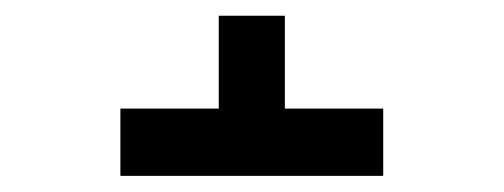

<svg xmlns="http://www.w3.org/2000/svg" viewBox="-20 -459 640 244"><path d="M467 -321V-235.5H133V-321H258V-439H342V-321Z"/></svg>

Font: JuliaMono Medium
Style: Regular
Weight: 500
Monospace: yes
Designer: cormullion
Foundry: corm
Version: Version 0.054; ttfautohint (v1.8.4)